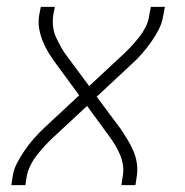

<svg xmlns="http://www.w3.org/2000/svg" viewBox="-20 -540 540 560"><path d="M13 0 17 -26Q20 -46 30 -65Q40 -84 52 -101.5Q64 -119 78.5 -135.5Q93 -152 109 -167L211 -262L142 -356Q131 -371 121.5 -386.5Q112 -402 105 -419Q98 -436 94.5 -455Q91 -474 94 -494L99 -520H140L135 -494Q133 -477 135 -461Q137 -445 143.5 -431Q150 -417 157.5 -403.5Q165 -390 174 -378L240 -289L338 -380Q351 -392 363 -405Q375 -418 386 -432Q397 -446 405 -462Q413 -478 415 -494L420 -520H461L456 -494Q453 -474 443.5 -455Q434 -436 421.5 -418.5Q409 -401 395 -384.5Q381 -368 364 -353L262 -258L332 -164Q342 -149 351.5 -133.5Q361 -118 368.5 -101Q376 -84 379 -65Q382 -46 379 -26L375 0H334L338 -26Q341 -43 338.5 -59Q336 -75 330 -89Q324 -103 316 -116.5Q308 -130 299 -142L234 -231L136 -140Q123 -128 111 -115Q99 -102 88 -88Q77 -74 69 -58Q61 -42 58 -26L54 0Z"/></svg>

Font: Iosevka Curly Extralight
Style: Italic
Weight: 200
Italic angle: -9°
Monospace: yes
Designer: Belleve Invis
Foundry: Belleve Invis
Version: Version 22.1.2; ttfautohint (v1.8.4)